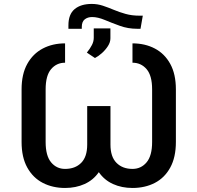

<svg xmlns="http://www.w3.org/2000/svg" viewBox="-20 -928 985 958"><path d="M304.7 -711.6V-615.1Q262.1 -615.1 234.9 -582.9Q207.7 -550.8 207.7 -482.2V-219.5Q207.7 -150.6 235.1 -117.9Q262.4 -85.2 304.7 -85.2Q355.1 -85.2 385.1 -115.4Q415.1 -145.6 415.1 -206.3V-398.8H531.2V-206.3Q531.2 -145.6 561.3 -115.4Q591.3 -85.2 641 -85.2Q683.9 -85.2 711.5 -118.1Q739 -150.9 739 -219.5V-482.2Q739 -550.8 711.5 -582.9Q683.9 -615.1 641 -615.1V-711.6Q703.5 -711.6 752.5 -685.9Q801.5 -660.2 829.5 -609.2Q857.6 -558.2 857.6 -482.2V-219.5Q857.6 -143.1 829.5 -92Q801.5 -40.8 752.5 -15.4Q703.5 9.9 641 9.9Q587.4 9.9 543.9 -9.8Q500.4 -29.5 473 -68.9Q445.7 -29.5 402 -9.8Q358.3 9.9 304.7 9.9Q242.9 9.9 193.7 -15.4Q144.5 -40.8 116.1 -92Q87.7 -143.1 87.7 -219.5V-482.2Q87.7 -558.2 116.1 -609.2Q144.5 -660.2 193.5 -685.9Q242.5 -711.6 304.7 -711.6ZM676.5 -849.8H692.5L681.1 -784.4H664.1Q618.6 -784.4 577.9 -799.2Q537.3 -813.9 502.5 -828.5Q467.7 -843 439.6 -843Q417.3 -843 402.7 -831.3Q388.1 -819.6 388.1 -793.3V-784.4H321.4V-801.8Q321.4 -856.9 352.5 -882.6Q383.5 -908.4 437.9 -908.4Q466.6 -908.4 493.3 -899.5Q519.9 -890.6 547.4 -879.1Q574.9 -867.5 606.4 -858.7Q637.8 -849.8 676.5 -849.8ZM453.8 -638.5 413.4 -665.5Q429.7 -685.7 438.7 -703.5Q447.8 -721.2 447.8 -739.3V-786.2H530.9V-736.5Q530.9 -717.3 518.5 -698Q506 -678.6 488.3 -662.8Q470.5 -647 453.8 -638.5Z"/></svg>

Font: Inter UI Medium
Style: Regular
Weight: 500
Designer: Rasmus Andersson
Foundry: rsms
Version: 3.2;8d6f07862